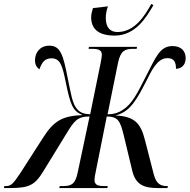

<svg xmlns="http://www.w3.org/2000/svg" viewBox="-78 -951 959 971"><path d="M502 -771C609 -771 664 -867 698 -925L687 -931C654 -870 602 -789 516 -789C476 -789 457 -816 457 -860C457 -877 460 -898 468 -919L392 -910C386 -891 383 -876 383 -864C383 -809 415 -771 502 -771ZM-58 0H-29C68 0 98 -14 140 -83L256 -272C296 -337 311 -362 375 -362L315 -79C303 -19 282 -10 241 -10H224L222 0H465L467 -10H450C418 -10 400 -15 400 -41C400 -51 402 -65 413 -117L462 -362C519 -361 530 -340 548 -266L591 -87C608 -16 651 0 720 0H769L771 -10H766C733 -10 712 -23 700 -68L655 -243C634 -325 605 -363 505 -367C583 -385 616 -452 668 -553C704 -628 732 -657 769 -657C804 -657 812 -635 812 -603C840 -604 861 -622 861 -657C861 -691 840 -718 795 -718C731 -718 712 -666 658 -561C618 -482 590 -425 544 -396C524 -382 498 -373 466 -373L519 -634C532 -695 554 -704 596 -704H613L615 -714H372L370 -704H384C419 -704 437 -699 437 -674C437 -668 436 -659 431 -633L378 -373C350 -374 328 -381 314 -397C287 -425 281 -478 264 -558C242 -670 229 -720 172 -720C124 -720 99 -685 99 -646C99 -625 107 -611 121 -600C135 -638 149 -656 183 -656C228 -656 238 -616 255 -533C278 -422 289 -389 340 -369C241 -365 196 -343 140 -255L27 -79C-13 -18 -24 -10 -48 -10H-56Z"/></svg>

Font: Noto Serif Display ExtraCondensed Medium
Style: Italic
Weight: 500
Width: 2
Italic angle: -12°
Designer: Monotype Design Team
Foundry: Monotype Imaging Inc.
Version: Version 2.009